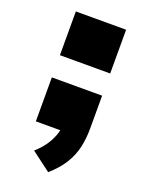

<svg xmlns="http://www.w3.org/2000/svg" viewBox="-133 -573 635 829"><g transform="rotate(20 184.5 -158.5)"><path d="M194 188 105 121Q129 100 146 76.5Q163 53 173.5 26Q184 -1 186 -31L225 0H69V-202H300V-52Q300 -4 290.5 37Q281 78 258 115Q235 152 194 188ZM69 -304V-505H300V-304Z"/></g></svg>

Font: Nunito Sans 7pt Expanded Black
Style: Regular
Weight: 900
Width: 7
Designer: Vernon Adams
Foundry: Vernon Adams
Version: Version 3.101;gftools[0.9.27]